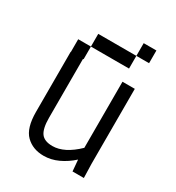

<svg xmlns="http://www.w3.org/2000/svg" viewBox="-155 -720 748 818"><g transform="rotate(30 219.0 -310.5)"><path d="M323.2 0 318.4 -55.7Q288.1 -28.3 253.4 -12.2Q218.8 3.9 182.6 3.9Q128.9 3.9 95.2 -29.3Q61.5 -62.5 61.5 -142.6V-437.5H122.1V-148.4Q122.1 -95.7 138.2 -73.2Q154.3 -50.8 194.3 -50.8Q252.9 -50.8 316.4 -112.3V-437.5H377V-68.4L378.9 0ZM312.5 -625H375V-562.5H312.5ZM312.5 -562.5V-500H125V-562.5ZM62.5 -437.5V-500H125V-437.5Z"/></g></svg>

Font: Sudo Light
Style: Regular
Weight: 300
Monospace: yes
Designer: Jens Kutilek
Foundry: Jens Kutilek
Version: Version 0.040